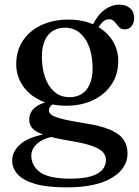

<svg xmlns="http://www.w3.org/2000/svg" viewBox="-20 -563 598 828"><path d="M341.5 -32Q271 -43.5 239.2 -52.5Q207.5 -61.5 199.2 -70Q191 -78.5 191 -87Q191 -97 198.5 -105.5Q206 -114 224.5 -122.5L211.5 -129.5Q171 -123 148 -110.5Q125 -98 115.5 -81.8Q106 -65.5 106 -47.5Q106 -26 119.5 -10Q133 6 171.2 19.2Q209.5 32.5 283.5 44.5Q344 54.5 377.5 66.5Q411 78.5 424 93.2Q437 108 437 126.5Q437 151.5 420.8 169.8Q404.5 188 370.8 197.8Q337 207.5 284 207.5Q191.5 207.5 153.2 179.8Q115 152 115 107.5Q115 78 143 54.2Q171 30.5 226 23.5L215.5 9Q113 21.5 72.8 54.8Q32.5 88 32.5 129Q32.5 162 55.8 188.2Q79 214.5 130.5 229.8Q182 245 267.5 245Q394.5 245 462.2 204Q530 163 530 99Q530 64 512.5 38.8Q495 13.5 453.8 -4Q412.5 -21.5 341.5 -32ZM364.5 -427.5 391 -422Q410.5 -457 423 -468.5Q435.5 -480 450 -480Q462 -480 469.5 -473.5Q477 -467 483 -458.5Q489 -450 496.8 -443.2Q504.5 -436.5 518 -436.5Q536.5 -436.5 547.5 -450Q558.5 -463.5 558.5 -486Q558.5 -512.5 540.8 -527.8Q523 -543 494.5 -543Q462 -543 432.2 -521.8Q402.5 -500.5 381 -458ZM490 -299.5Q490 -350.5 463.2 -391Q436.5 -431.5 388.2 -455Q340 -478.5 275 -478.5Q209 -478.5 158 -454.5Q107 -430.5 78.5 -387.2Q50 -344 50 -286.5Q50 -236 77 -195.2Q104 -154.5 152.2 -130.8Q200.5 -107 265 -107Q331 -107 381.8 -131.2Q432.5 -155.5 461.2 -199Q490 -242.5 490 -299.5ZM256 -443.5Q307.5 -445.5 340.2 -404.8Q373 -364 378.5 -292Q383.5 -223 358.8 -184.5Q334 -146 284 -144Q249.5 -142.5 223.2 -160.5Q197 -178.5 181 -213Q165 -247.5 161.5 -295Q158 -341.5 168 -374.2Q178 -407 200.2 -424.5Q222.5 -442 256 -443.5Z"/></svg>

Font: Fraunces Wonky
Style: Regular
Weight: 400
Version: Version 1.000;[b76b70a41]